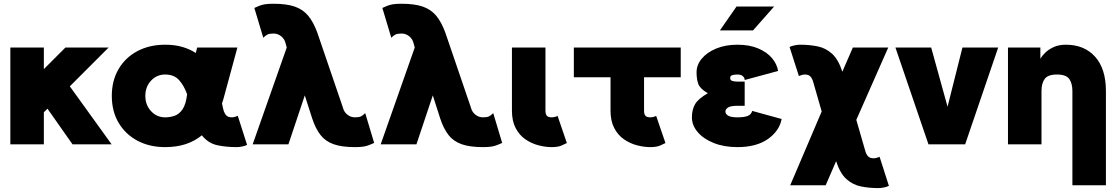

<svg xmlns="http://www.w3.org/2000/svg" viewBox="-20 -757 5854 1007"><path d="M210 -168V0H34.2V-507.8H210V-394.5L323.2 -507.8H549.8L346.2 -304.2L565.4 0H360.4L229 -187Z M1275.9 2.9Q1266.6 7.8 1250.7 11.2Q1234.9 14.6 1220.7 14.6Q1166.5 14.6 1119.4 4.6Q1072.3 -5.4 1038.6 -47.4Q1002 -17.1 954.1 -1.2Q906.2 14.6 846.2 14.6Q764.2 14.6 700.9 -19Q637.7 -52.7 602.1 -113Q566.4 -173.3 566.4 -253.9Q566.4 -334.5 602.1 -395Q637.7 -455.6 700.9 -489Q764.2 -522.5 846.2 -522.5Q897.5 -522.5 937 -510.7Q976.6 -499 1006.8 -479L1014.2 -507.8H1225.1L1156.2 -253.9Q1150.9 -233.4 1144.5 -214.8Q1146.5 -204.6 1148.2 -196Q1149.9 -187.5 1151.9 -180.7Q1157.2 -161.6 1167 -151.6Q1176.8 -141.6 1196.3 -141.6Q1203.1 -141.6 1212.6 -144.3Q1222.2 -147 1227.1 -149.4ZM846.2 -366.2Q802.2 -366.2 772.2 -334Q742.2 -301.8 742.2 -253.9Q742.2 -206.5 772.2 -174.1Q802.2 -141.6 846.2 -141.6Q871.6 -141.6 895.5 -149.7Q919.4 -157.7 937.3 -183.6Q955.1 -209.5 961.4 -262.7Q945.8 -306.6 919.7 -336.4Q893.6 -366.2 846.2 -366.2Z M1670.9 -507.8 1778.3 -193.4Q1783.7 -170.4 1801.5 -156Q1819.3 -141.6 1841.3 -141.6Q1863.3 -141.6 1873.5 -146.7Q1883.8 -151.9 1895.5 -163.6L1942.4 -7.3Q1928.7 -1.5 1917 3.4Q1905.3 8.3 1888.2 11.5Q1871.1 14.6 1841.3 14.6Q1773.4 14.6 1730.2 -0.5Q1687 -15.6 1660.9 -49.1Q1634.8 -82.5 1616.7 -137.7L1578.6 -256.8L1492.7 0H1305.2L1483.9 -507.8L1478 -529.3Q1472.7 -552.2 1454.8 -566.7Q1437 -581.1 1415 -581.1Q1393.1 -581.1 1382.8 -575.9Q1372.6 -570.8 1360.8 -559.1L1314 -715.3Q1327.6 -721.2 1339.4 -726.3Q1351.1 -731.4 1368.4 -734.4Q1385.7 -737.3 1415 -737.3Q1483.4 -737.3 1526.6 -722.2Q1569.8 -707 1597.2 -673.6Q1624.5 -640.1 1644.5 -585Z M2342.3 -507.8 2449.7 -193.4Q2455.1 -170.4 2472.9 -156Q2490.7 -141.6 2512.7 -141.6Q2534.7 -141.6 2544.9 -146.7Q2555.2 -151.9 2566.9 -163.6L2613.8 -7.3Q2600.1 -1.5 2588.4 3.4Q2576.7 8.3 2559.6 11.5Q2542.5 14.6 2512.7 14.6Q2444.8 14.6 2401.6 -0.5Q2358.4 -15.6 2332.3 -49.1Q2306.2 -82.5 2288.1 -137.7L2250 -256.8L2164.1 0H1976.6L2155.3 -507.8L2149.4 -529.3Q2144 -552.2 2126.2 -566.7Q2108.4 -581.1 2086.4 -581.1Q2064.5 -581.1 2054.2 -575.9Q2043.9 -570.8 2032.2 -559.1L1985.4 -715.3Q1999 -721.2 2010.7 -726.3Q2022.5 -731.4 2039.8 -734.4Q2057.1 -737.3 2086.4 -737.3Q2154.8 -737.3 2198 -722.2Q2241.2 -707 2268.6 -673.6Q2295.9 -640.1 2315.9 -585Z M2904.3 -149.4 2953.1 -6.8Q2943.8 -2 2925 6.3Q2906.2 14.6 2874 14.6Q2840.3 14.6 2804 5.1Q2767.6 -4.4 2735.8 -26.1Q2704.1 -47.9 2684.6 -85Q2665 -122.1 2665 -176.8V-507.8H2840.8V-176.8Q2840.8 -158.7 2847.9 -150.1Q2855 -141.6 2874 -141.6Q2880.9 -141.6 2890.1 -143.8Q2899.4 -146 2904.3 -149.4Z M3421.4 -149.4 3470.2 -6.8Q3460.9 -2 3442.1 6.3Q3423.3 14.6 3391.1 14.6Q3357.4 14.6 3321 5.1Q3284.7 -4.4 3252.9 -26.1Q3221.2 -47.9 3201.7 -85Q3182.1 -122.1 3182.1 -176.8V-351.6H2989.7V-507.8H3550.3V-351.6H3357.9V-176.8Q3357.9 -158.7 3365 -150.1Q3372.1 -141.6 3391.1 -141.6Q3397.9 -141.6 3407.2 -143.8Q3416.5 -146 3421.4 -149.4Z M3847.7 -329.1H3885.7V-202.1H3847.7Q3813 -202.1 3798.8 -193.4Q3784.7 -184.6 3784.7 -171.9Q3784.7 -159.2 3798.8 -150.4Q3813 -141.6 3847.7 -141.6Q3882.3 -141.6 3901.1 -148.7Q3919.9 -155.8 3925.3 -175.3L4079.6 -132.8Q4067.4 -69.3 4006.8 -27.3Q3946.3 14.6 3847.7 14.6Q3777.8 14.6 3723.9 -6.8Q3669.9 -28.3 3639.4 -64Q3608.9 -99.6 3608.9 -141.6Q3608.9 -181.2 3625.2 -210Q3641.6 -238.8 3692.4 -268.1Q3652.3 -291 3642.8 -315.9Q3633.3 -340.8 3633.3 -377.9Q3633.3 -416.5 3660.6 -449.5Q3688 -482.4 3736.3 -502.4Q3784.7 -522.5 3847.7 -522.5Q3910.6 -522.5 3956.3 -503.2Q4002 -483.9 4028.6 -452.6Q4055.2 -421.4 4061 -384.8L3885.7 -337.4Q3885.7 -349.1 3876 -357.7Q3866.2 -366.2 3847.7 -366.2Q3829.6 -366.2 3819.6 -362.5Q3809.6 -358.9 3809.6 -347.7Q3809.6 -336.9 3819.6 -333Q3829.6 -329.1 3847.7 -329.1ZM3929.7 -597.7H3755.9L3842.8 -722.7H4040Z M4642.1 217.8Q4632.8 222.7 4616.9 226.1Q4601.1 229.5 4586.9 229.5Q4538.1 229.5 4495.6 220.9Q4453.1 212.4 4419.7 182.6Q4386.2 152.8 4365.2 88.4L4310.5 214.8H4124.5L4289.6 -172.4L4245.1 -327.1Q4239.7 -346.2 4230 -356.2Q4220.2 -366.2 4200.7 -366.2Q4193.8 -366.2 4184.6 -363.5Q4175.3 -360.8 4169.9 -358.4L4121.1 -510.7Q4130.9 -515.6 4146.7 -519Q4162.6 -522.5 4176.3 -522.5Q4225.1 -522.5 4267.8 -513.9Q4310.5 -505.4 4343.8 -475.3Q4377 -445.3 4397.9 -380.9L4453.1 -507.8H4638.7L4471.2 -128.4L4518.1 34.2Q4523.4 53.2 4533.2 63.2Q4543 73.2 4562.5 73.2Q4569.3 73.2 4578.9 70.6Q4588.4 67.9 4593.3 65.4Z M4949.7 -197.3 5027.8 -507.8H5215.3L5042 0H4849.6L4676.3 -507.8H4863.8Z M5604.5 214.8V-279.3Q5604.5 -319.8 5587.9 -343Q5571.3 -366.2 5523.4 -366.2Q5476.1 -366.2 5459.2 -343Q5442.4 -319.8 5442.4 -279.3V0H5266.6V-507.8H5436.5V-449.2Q5445.3 -464.4 5462.6 -481.2Q5480 -498 5506.8 -510.3Q5533.7 -522.5 5570.3 -522.5Q5667 -522.5 5723.6 -459.5Q5780.3 -396.5 5780.3 -279.3V214.8Z"/></svg>

Font: Giphurs Black
Style: Regular
Weight: 900
Version: Version 0.920; ttfautohint (v1.8.4.7-5d5b)